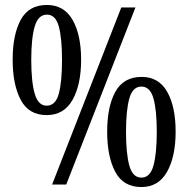

<svg xmlns="http://www.w3.org/2000/svg" viewBox="-20 -744 759 774"><path d="M168 -280Q96 -280 63.5 -341.5Q31 -403 31 -503Q31 -604 63.5 -664Q96 -724 169 -724Q238 -724 272.5 -664Q307 -604 307 -503Q307 -403 272.5 -341.5Q238 -280 168 -280ZM190 0 469 -714H526L247 0ZM168 -318Q204 -318 217 -366Q230 -414 230 -503Q230 -590 217 -637.5Q204 -685 169 -685Q134 -685 120 -637.5Q106 -590 106 -503Q106 -414 120 -366Q134 -318 168 -318ZM550 10Q477 10 444.5 -51.5Q412 -113 412 -213Q412 -314 445 -374Q478 -434 551 -434Q620 -434 654 -374Q688 -314 688 -213Q688 -113 653.5 -51.5Q619 10 550 10ZM550 -28Q585 -28 598.5 -76Q612 -124 612 -213Q612 -300 598.5 -347.5Q585 -395 550 -395Q515 -395 501.5 -347.5Q488 -300 488 -213Q488 -124 501.5 -76Q515 -28 550 -28Z"/></svg>

Font: Noto Serif Thai ExtraCondensed Medium
Style: Regular
Weight: 500
Width: 2
Designer: Monotype Design Team
Foundry: Monotype Imaging Inc.
Version: Version 2.002; ttfautohint (v1.8.4.7-5d5b)